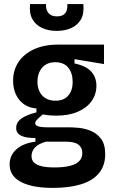

<svg xmlns="http://www.w3.org/2000/svg" viewBox="-20 -746 562 938"><path d="M238 172Q167 172 120 158Q73 144 50 118.5Q27 93 27 57Q27 13 60 -16.5Q93 -46 153 -54V-72Q110 -71 84.5 -82.5Q59 -94 59 -121Q59 -148 84 -166.5Q109 -185 158 -197V-216Q104 -221 74 -258.5Q44 -296 44 -352Q44 -403 70 -442.5Q96 -482 145.5 -505Q195 -528 263 -528H488V-433L344 -457V-436Q401 -424 426 -396Q451 -368 451 -327Q451 -285 427.5 -252Q404 -219 360 -200Q316 -181 255 -181Q243 -181 228 -182Q213 -183 189 -187Q171 -172 161.5 -162Q152 -152 152 -144Q152 -136 160.5 -131.5Q169 -127 183 -125.5Q197 -124 212 -124H316Q334 -124 363.5 -121.5Q393 -119 423 -107Q453 -95 473.5 -68Q494 -41 494 7Q494 63 463.5 100Q433 137 375.5 154.5Q318 172 238 172ZM246 72Q295 72 325 63.5Q355 55 368.5 39.5Q382 24 382 3Q382 -18 372.5 -30Q363 -42 349 -47Q335 -52 320 -53Q305 -54 295 -54H205Q168 -44 151 -25.5Q134 -7 134 16Q134 37 147 49Q160 61 185 66.5Q210 72 246 72ZM251 -254Q292 -254 313.5 -279Q335 -304 335 -345Q335 -389 313.5 -415.5Q292 -442 250 -442Q209 -442 186 -415.5Q163 -389 163 -346Q163 -319 173.5 -298Q184 -277 203.5 -265.5Q223 -254 251 -254ZM127 -726H205Q203 -699 216.5 -682.5Q230 -666 258 -666Q287 -666 299 -682Q311 -698 309 -726H387Q392 -679 375 -650.5Q358 -622 327 -608.5Q296 -595 257 -595Q217 -595 185.5 -609.5Q154 -624 138 -653Q122 -682 127 -726Z"/></svg>

Font: Bricolage Grotesque SemiCondensed SemiBold
Style: Regular
Weight: 600
Width: 4
Designer: Mathieu Triay
Foundry: Atelier Triay
Version: Version 1.001;gftools[0.9.33.dev8+g029e19f]